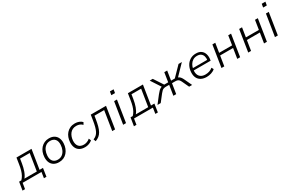

<svg xmlns="http://www.w3.org/2000/svg" viewBox="139 -2161 5643 3758"><g transform="rotate(-30 2961.0 -282.0)"><path d="M-27 131 3 -54H53Q85 -86 107.5 -127.5Q130 -169 145.5 -222.5Q161 -276 171 -342L194 -489H534L465 -54H542L514 131H457L477 0H51L30 131ZM122 -53H402L463 -436H245L229 -335Q215 -248 188.5 -174Q162 -100 122 -53Z M875 8Q807 8 760 -20Q713 -48 690 -99.5Q667 -151 671 -221Q674 -280 693 -330Q712 -380 746 -417.5Q780 -455 826 -476Q872 -497 929 -497Q997 -497 1044 -469Q1091 -441 1114 -389.5Q1137 -338 1133 -268Q1130 -209 1110.5 -159Q1091 -109 1057.5 -71Q1024 -33 978 -12.5Q932 8 875 8ZM877 -47Q935 -47 976.5 -77Q1018 -107 1041.5 -158.5Q1065 -210 1068 -273Q1073 -354 1035 -398Q997 -442 926 -442Q869 -442 827 -412Q785 -382 762 -331Q739 -280 735 -216Q731 -136 768.5 -91.5Q806 -47 877 -47Z M1460 8Q1388 8 1340 -20.5Q1292 -49 1270 -101.5Q1248 -154 1252 -222Q1255 -277 1273 -326.5Q1291 -376 1324.5 -414.5Q1358 -453 1406 -475Q1454 -497 1516 -497Q1566 -497 1608.5 -480Q1651 -463 1677 -434L1650 -386Q1624 -414 1590 -427.5Q1556 -441 1516 -441Q1468 -441 1432 -423.5Q1396 -406 1371.5 -374.5Q1347 -343 1333.5 -303Q1320 -263 1317 -219Q1313 -140 1350 -93.5Q1387 -47 1467 -47Q1500 -47 1537 -60.5Q1574 -74 1604 -101L1626 -52Q1607 -34 1579.5 -20Q1552 -6 1521.5 1Q1491 8 1460 8Z M1697 10 1678 -41Q1718 -57 1746 -81.5Q1774 -106 1793.5 -144.5Q1813 -183 1828 -239Q1843 -295 1855 -374L1873 -489H2218L2141 0H2076L2145 -435H1926L1916 -372Q1902 -283 1884.5 -218.5Q1867 -154 1842.5 -109.5Q1818 -65 1782 -36.5Q1746 -8 1697 10Z M2412 -617 2425 -695H2508L2495 -617ZM2323 0 2401 -489H2465L2388 0Z M2491 131 2521 -54H2571Q2603 -86 2625.5 -127.5Q2648 -169 2663.5 -222.5Q2679 -276 2689 -342L2712 -489H3052L2983 -54H3060L3032 131H2975L2995 0H2569L2548 131ZM2640 -53H2920L2981 -436H2763L2747 -335Q2733 -248 2706.5 -174Q2680 -100 2640 -53Z M3099 0 3226 -164Q3256 -202 3279 -224.5Q3302 -247 3324.5 -258.5Q3347 -270 3375 -273L3357 -256L3205 -489H3274L3412 -279H3502L3535 -489H3600L3567 -279H3652L3857 -489H3932L3707 -256L3676 -274Q3709 -271 3731.5 -258.5Q3754 -246 3771.5 -223Q3789 -200 3806 -163L3882 0H3814L3744 -150Q3731 -179 3716 -196Q3701 -213 3681 -220Q3661 -227 3631 -227H3558L3522 0H3458L3494 -227H3426Q3393 -227 3371 -220Q3349 -213 3330.5 -196Q3312 -179 3289 -150L3172 0Z M4210 8Q4138 8 4086.5 -19.5Q4035 -47 4010 -98.5Q3985 -150 3989 -222Q3993 -298 4025 -360Q4057 -422 4114.5 -459.5Q4172 -497 4251 -497Q4326 -497 4370.5 -463Q4415 -429 4431 -372.5Q4447 -316 4436 -249L4433 -230H4034L4042 -278H4403L4381 -262Q4390 -315 4378 -356.5Q4366 -398 4334.5 -422Q4303 -446 4249 -446Q4193 -446 4153 -420.5Q4113 -395 4089 -354Q4065 -313 4057 -267L4054 -247Q4044 -186 4060 -140.5Q4076 -95 4115 -70.5Q4154 -46 4212 -46Q4257 -46 4299 -59Q4341 -72 4378 -103L4402 -58Q4366 -24 4313.5 -8Q4261 8 4210 8Z M4545 0 4622 -489H4687L4654 -280H4947L4980 -489H5044L4967 0H4902L4938 -226H4645L4609 0Z M5150 0 5227 -489H5292L5259 -280H5552L5585 -489H5649L5572 0H5507L5543 -226H5250L5214 0Z M5843 -617 5856 -695H5939L5926 -617ZM5754 0 5832 -489H5896L5819 0Z"/></g></svg>

Font: Nunito Sans 10pt Light
Style: Italic
Weight: 300
Italic angle: -9°
Designer: Vernon Adams
Foundry: Vernon Adams
Version: Version 3.101;gftools[0.9.27]